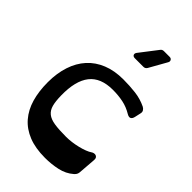

<svg xmlns="http://www.w3.org/2000/svg" viewBox="-365 -1414 1559 1559"><g transform="rotate(45 414.5 -634.0)"><path d="M550 -1092Q539 -1074 519 -1074H421Q401 -1074 395 -1087Q389 -1100 400 -1115L517 -1267Q527 -1282 547 -1282H612Q629 -1282 636 -1269.5Q643 -1257 635 -1243ZM759 -102Q757 -87 751.5 -78Q746 -69 735 -59Q686 -16 617.5 -1Q549 14 476 14Q366 14 287 -17.5Q208 -49 157 -108Q106 -167 82 -250Q58 -333 58 -437Q58 -540 85.5 -623.5Q113 -707 166 -765.5Q219 -824 297 -855.5Q375 -887 476 -887Q548 -887 615.5 -879Q683 -871 743 -842Q757 -835 765.5 -822Q774 -809 770 -792L758 -738Q753 -715 739 -707Q725 -699 701 -713Q650 -744 594.5 -755.5Q539 -767 476 -767Q337 -767 272.5 -685Q208 -603 211 -437Q212 -371 223 -330.5Q234 -290 262.5 -267Q291 -244 342.5 -236Q394 -228 476 -228Q507 -228 541.5 -232.5Q576 -237 608.5 -245Q641 -253 668.5 -263.5Q696 -274 713 -286Q720 -291 730.5 -293.5Q741 -296 750.5 -293Q760 -290 766 -281.5Q772 -273 771 -257Z"/></g></svg>

Font: OpenDyslexic3
Style: Bold
Weight: 700
Designer: Abelardo Gonzalez
Version: Version 1.000;PS 001.001;hotconv 1.0.56